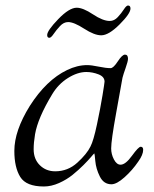

<svg xmlns="http://www.w3.org/2000/svg" viewBox="-20 -661 558 696"><path d="M151 -534Q151 -550 191 -591.5Q231 -633 258 -633Q281 -633 317 -609Q353 -585 378 -585Q394 -585 407 -599Q420 -613 429 -627Q438 -641 444 -641Q453 -641 453 -630Q453 -612 413.5 -572.5Q374 -533 347 -533Q322 -533 285 -557Q248 -581 227 -581Q211 -581 197.5 -566.5Q184 -552 174.5 -538Q165 -524 159 -524Q151 -524 151 -534ZM32 -114Q32 -187 88 -277Q148 -371 223 -407Q260 -425 296 -425Q311 -425 337.5 -419.5Q364 -414 381 -414Q391 -414 407 -438.5Q423 -463 433 -463Q444 -463 444 -448Q444 -439 435.5 -415Q427 -391 424 -379Q423 -375 401 -251Q383 -152 383 -123Q383 -102 393 -83Q403 -64 417 -64Q435 -64 458.5 -96.5Q482 -129 490 -129Q499 -129 499 -118Q499 -100 481 -75Q460 -44 431.5 -18.5Q403 7 384 7Q356 7 342 -21Q328 -49 325.5 -77Q323 -105 322 -105Q321 -105 310.5 -92.5Q300 -80 282.5 -62.5Q265 -45 243.5 -27.5Q222 -10 194 2.5Q166 15 139 15Q75 15 53.5 -19.5Q32 -54 32 -114ZM102 -120Q102 -84 124.5 -62Q147 -40 180 -40Q226 -40 260.5 -71.5Q295 -103 308 -130Q319 -151 331.5 -210Q344 -269 351.5 -315Q359 -361 359 -365Q359 -383 337 -391.5Q315 -400 293 -400Q261 -400 226 -378Q191 -356 169 -319Q117 -233 107 -174Q102 -144 102 -120Z"/></svg>

Font: OFL Sorts Mill Goudy TT
Style: Italic
Weight: 500
Italic angle: -6°
Version: Version 003.000